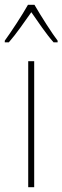

<svg xmlns="http://www.w3.org/2000/svg" viewBox="-41 -783 261 803"><path d="M103 -763H76C52 -720 4 -647 -21 -613V-606H-4C26 -640 64 -695 90 -732C117 -693 152 -641 183 -606H200V-613C180 -638 129 -718 103 -763ZM102 0V-527H77V0Z"/></svg>

Font: Noto Sans Hebrew Condensed Thin
Style: Regular
Weight: 100
Width: 3
Designer: Monotype Design Team
Foundry: Monotype Imaging Inc.
Version: Version 2.004